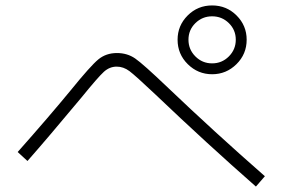

<svg xmlns="http://www.w3.org/2000/svg" viewBox="-20 -773 1040 706"><path d="M821.5 -688Q796 -713 760 -713Q724 -713 698.5 -688Q673 -663 673 -627Q673 -591 698.5 -565.5Q724 -540 760 -540Q796 -540 821.5 -565.5Q847 -591 847 -627Q847 -663 821.5 -688ZM81 -181 45 -214Q162 -346 240 -441Q313 -531 341.5 -554.5Q370 -578 410 -578Q448 -578 477 -558Q506 -538 595 -453Q768 -288 954 -125L921 -87Q742 -244 550 -427Q478 -495 456 -511.5Q434 -528 409 -528Q383 -528 362 -509Q341 -490 280 -415Q155 -265 81 -181ZM887 -627Q887 -574 849.5 -537Q812 -500 760 -500Q708 -500 670.5 -537Q633 -574 633 -627Q633 -679 670 -716Q707 -753 760 -753Q813 -753 850 -716Q887 -679 887 -627Z"/></svg>

Font: Mplus 1p Light
Style: Regular
Weight: 300
Version: Version 1.061